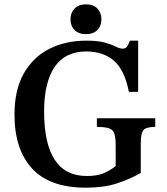

<svg xmlns="http://www.w3.org/2000/svg" viewBox="-20 -857 772 888"><path d="M376 11Q210 11 128.5 -77.5Q47 -166 47 -327Q47 -442 90.5 -518Q134 -594 209 -631.5Q284 -669 379 -669Q433 -669 465 -660Q497 -651 515.5 -641.5Q534 -632 547 -632Q562 -632 568.5 -643Q575 -654 581 -669H619V-432H576Q557 -532 507.5 -575.5Q458 -619 379 -619Q281 -619 232.5 -547Q184 -475 184 -342Q184 -43 381 -43Q426 -43 456 -54.5Q486 -66 515 -89V-184Q515 -220 509 -238.5Q503 -257 484.5 -263.5Q466 -270 428 -270V-310H698V-270Q656 -270 643.5 -255.5Q631 -241 631 -194V-57Q576 -26 517 -7.5Q458 11 376 11ZM378 -699Q344 -699 325 -718Q306 -737 306 -768Q306 -798 325 -817.5Q344 -837 378 -837Q412 -837 430.5 -817.5Q449 -798 449 -768Q449 -737 430 -718Q411 -699 378 -699Z"/></svg>

Font: STIX Two Text SemiBold
Style: Regular
Weight: 600
Designer: Ross Mills, John Hudson & Paul Hanslow, Tiro Typeworks Ltd; with prior portions MicroPress Inc., and Coen Hoffman.
Foundry: Tiro Typeworks Ltd
Version: Version 2.13 b171